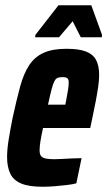

<svg xmlns="http://www.w3.org/2000/svg" viewBox="-20 -704 409 732"><path d="M142 8Q90 8 60.5 -4.5Q31 -17 19 -42.5Q7 -68 7 -105Q7 -134 13 -171.5Q19 -209 28 -254Q43 -323 56.5 -373Q70 -423 91 -455Q112 -487 146 -502.5Q180 -518 233 -518Q281 -518 308 -507.5Q335 -497 346.5 -475Q358 -453 358 -418Q358 -399 354.5 -374.5Q351 -350 345.5 -320.5Q340 -291 332 -254L324 -216H144Q137 -184 134 -164.5Q131 -145 131 -131Q131 -116 136.5 -109Q142 -102 155 -99.5Q168 -97 187 -97Q197 -97 215.5 -98Q234 -99 255 -100Q276 -101 291 -101L271 -5Q256 -1 234 1.5Q212 4 188.5 6Q165 8 142 8ZM163 -305H229L232 -320Q237 -345 239.5 -362Q242 -379 242 -389Q242 -398 239.5 -402.5Q237 -407 231.5 -408.5Q226 -410 218 -410Q208 -410 200.5 -407.5Q193 -405 187.5 -394.5Q182 -384 176.5 -363Q171 -342 163 -305ZM114 -562 115 -571 203 -684H328L369 -571L368 -562H288L257 -623L205 -562Z"/></svg>

Font: Saira ExtraCondensed ExtraBold
Style: Italic
Weight: 800
Width: 2
Italic angle: -12°
Designer: Hector Gatti with collaboration of the Omnibus-Type team
Foundry: Omnibus-Type
Version: Version 1.101